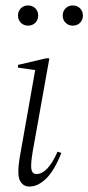

<svg xmlns="http://www.w3.org/2000/svg" viewBox="-20 -674 324 704"><path d="M88 10Q64 10 53 -12Q42 -34 52 -95L109 -417L46 -426V-436L148 -460H161L100 -119Q92 -71 95 -53.5Q98 -36 114 -36Q155 -36 191 -118L205 -113Q179 -48 149 -19Q119 10 88 10ZM83 -580Q67 -580 56.5 -590.5Q46 -601 46 -617Q46 -633 56.5 -643.5Q67 -654 83 -654Q99 -654 109.5 -643.5Q120 -633 120 -617Q120 -601 109.5 -590.5Q99 -580 83 -580ZM247 -580Q231 -580 220.5 -590.5Q210 -601 210 -617Q210 -633 220.5 -643.5Q231 -654 247 -654Q263 -654 273.5 -643.5Q284 -633 284 -617Q284 -601 273.5 -590.5Q263 -580 247 -580Z"/></svg>

Font: Spectral ExtraLight
Style: Italic
Weight: 275
Italic angle: -10°
Designer: Jean-Baptiste Levee
Foundry: Production Type
Version: Version 2.001